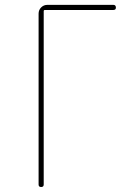

<svg xmlns="http://www.w3.org/2000/svg" viewBox="-20 -750 540 770"><path d="M134.8 -9.8V-695.3Q134.8 -710 145 -720.2Q155.3 -730.5 169.9 -730.5H434.6Q444.3 -730.5 444.8 -720.2Q445.3 -710 434.6 -710H160.2Q155.3 -710 155.3 -705.1V-9.8Q155.3 0 145 0Q134.8 0 134.8 -9.8Z"/></svg>

Font: Rounded-X Mgen+ 1m thin
Style: Regular
Weight: 100
Designer: [Source Han Sans]
Ryoko NISHIZUKA  (kana & ideographs); Paul D. Hunt (Latin, Greek & Cyrillic); Wenlong ZHANG  (bopomofo
Version: Version 1.059.20150602